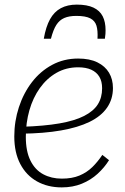

<svg xmlns="http://www.w3.org/2000/svg" viewBox="-20 -801 544 833"><path d="M313 -781Q273 -781 244 -765.5Q215 -750 197 -717.5Q179 -685 170 -633H201Q211 -672 224.5 -693Q238 -714 259 -723Q280 -732 311 -732Q351 -732 371.5 -721.5Q392 -711 398.5 -689.5Q405 -668 403 -633H435Q437 -645 437.5 -654Q438 -663 438 -670Q438 -706 425.5 -730.5Q413 -755 385.5 -768Q358 -781 313 -781ZM248 12Q187 12 140.5 -14Q94 -40 68 -89.5Q42 -139 42 -209Q42 -275 62 -336Q82 -397 118.5 -444.5Q155 -492 206 -519.5Q257 -547 319 -547Q369 -547 402.5 -530.5Q436 -514 453 -485.5Q470 -457 470 -419Q470 -371 444.5 -334Q419 -297 369 -272.5Q319 -248 244.5 -235Q170 -222 72 -221L76 -251Q171 -254 237.5 -265.5Q304 -277 345 -298Q386 -319 404.5 -348.5Q423 -378 423 -418Q423 -448 411 -468Q399 -488 376 -498.5Q353 -509 319 -509Q267 -509 225 -485Q183 -461 153 -419Q123 -377 107.5 -322.5Q92 -268 92 -207Q92 -145 112 -104.5Q132 -64 167.5 -45Q203 -26 248 -26Q293 -26 325 -39.5Q357 -53 380.5 -76Q404 -99 424 -129L453 -106Q433 -74 403.5 -47Q374 -20 335 -4Q296 12 248 12Z"/></svg>

Font: Roboto Serif Thin
Style: Italic
Weight: 250
Italic angle: -10°
Version: Version 1.007